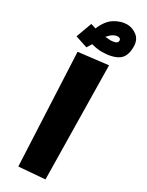

<svg xmlns="http://www.w3.org/2000/svg" viewBox="-253 -912 731 954"><g transform="rotate(30 113.0 -435.0)"><path d="M50 6 20 -635 189 -655 199 -6ZM249 -795Q249 -737 215 -716Q181 -695 123 -695Q98 -695 64 -704L47 -676L-23 -699L10 -789L39 -780Q61 -833 96 -854.5Q131 -876 166 -876Q196 -876 222.5 -856Q249 -836 249 -795ZM173 -787Q173 -794 168 -797.5Q163 -801 156 -801Q130 -801 102 -768Q124 -766 133 -766Q148 -766 160.5 -770.5Q173 -775 173 -787Z"/></g></svg>

Font: FiraGO Heavy
Style: Italic
Weight: 900
Italic angle: -8°
Designer: bBox Type GmbH
Foundry: bBox Type GmbH
Version: Version 1.001